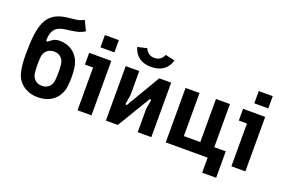

<svg xmlns="http://www.w3.org/2000/svg" viewBox="-112 -1152 2497 1679"><g transform="rotate(20 1136.5 -312.5)"><path d="M274 12C400 12 474 -61 490 -163C494 -195 496 -223 496 -251C496 -281 494 -310 490 -343C477 -430 416 -518 288 -518C271 -518 254 -514 237 -508L193 -476C184 -470 177 -476 177 -487C180 -557 201 -610 279 -624C303 -629 320 -631 352 -635C403 -642 442 -650 476 -675L432 -765C403 -747 373 -742 345 -739C323 -736 304 -735 275 -731C94 -705 50 -596 50 -301C50 -234 55 -189 65 -145C82 -60 158 12 274 12ZM276 -94C218 -94 186 -133 181 -181C176 -233 176 -273 180 -326C184 -373 218 -413 276 -413C334 -413 366 -373 370 -326C375 -272 375 -233 370 -180C365 -134 334 -94 276 -94Z M643 0H773V-507H567V-398H643ZM643 -586H773V-700H643Z M907 0H1018L1201 -304C1208 -315 1218 -308 1216 -298L1203 -217V0H1330V-507H1219L1035 -195C1029 -185 1018 -191 1019 -200L1033 -283V-507H907ZM1117 -576C1211 -576 1268 -622 1291 -699L1203 -719C1187 -681 1159 -660 1117 -660C1075 -660 1047 -681 1031 -719L944 -699C966 -622 1023 -576 1117 -576Z M1464 0H1854V140H1984V-106H1877V-507H1747V-106H1594V-507H1464Z M2075 0H2205V-507H1999V-398H2075ZM2075 -586H2205V-700H2075Z"/></g></svg>

Font: Finlandica SemiBold
Style: Regular
Weight: 600
Designer: Niklas Ekholm, Juho Hiilivirta, Jaakko Suomalainen
Foundry: Helsinki Type Studio
Version: Version 2.000;Glyphs 3.2 (3202)